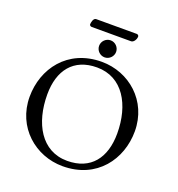

<svg xmlns="http://www.w3.org/2000/svg" viewBox="-158 -1025 1079 1167"><g transform="rotate(20 381.5 -441.0)"><path d="M254 -842H509C525 -842 540 -864 540 -884C540 -890 533 -896 527 -896H264C245 -896 240 -863 240 -854C240 -848 247 -842 254 -842ZM391 -695C421 -695 446 -720 446 -750C446 -780 421 -805 391 -805C361 -805 336 -780 336 -750C336 -720 361 -695 391 -695ZM377 14C599 14 718 -155 718 -335C718 -532 562 -664 386 -664C164 -664 45 -495 45 -315C45 -118 201 14 377 14ZM392 -26C225 -26 141 -179 141 -365C141 -521 219 -622 370 -622C537 -622 622 -471 622 -286C622 -129 545 -26 392 -26Z"/></g></svg>

Font: EB Garamond
Style: Regular
Weight: 400
Designer: Georg Duffner and Octavio Pardo
Foundry: Georg Duffner
Version: Version 1.000;PS 001.000;hotconv 1.0.88;makeotf.lib2.5.64775